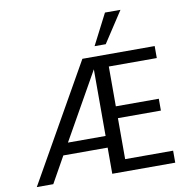

<svg xmlns="http://www.w3.org/2000/svg" viewBox="-98 -1040 1101 1135"><g transform="rotate(-10 452.0 -473.0)"><path d="M31 0 428 -700H862V-628H574V-389H832V-318H574V-72H862V0H484V-157H218L130 0ZM484 -627 258 -227H484ZM512 -761 607 -946H700L579 -761Z"/></g></svg>

Font: HostGroteskRegular
Style: Regular
Weight: 400
Designer: Doukan Karapınar based on Poppins by Indian Type Foundry, Jonny Pinhorn
Foundry: Element Type
Version: Version 1.001; ttfautohint (v1.8.4.7-5d5b)